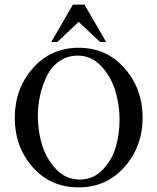

<svg xmlns="http://www.w3.org/2000/svg" viewBox="-20 -802 681 832"><path d="M346 -782 440 -620H414L321 -707L228 -620H202L296 -782ZM144 -300Q144 -234 162.5 -173.5Q181 -113 223.5 -68.5Q266 -24 325 -24Q384 -24 424.5 -66Q465 -108 481.5 -164.5Q498 -221 498 -284Q498 -349 479 -410.5Q460 -472 417.5 -516.5Q375 -561 317 -561Q272 -561 237.5 -537Q203 -513 183.5 -473.5Q164 -434 154 -390Q144 -346 144 -300ZM44 -292Q44 -417 122 -506Q200 -595 321 -595Q442 -595 520 -506Q598 -417 598 -292Q598 -167 519.5 -78.5Q441 10 321 10Q199 10 121.5 -78Q44 -166 44 -292Z"/></svg>

Font: Judson
Style: Regular
Weight: 400
Version: Version 20110429